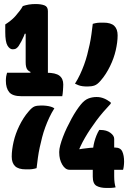

<svg xmlns="http://www.w3.org/2000/svg" viewBox="-20 -825 640 950"><path d="M351 -411Q365 -433 376 -456.5Q387 -480 396 -504.5Q405 -529 411.5 -554Q418 -579 423.5 -604.5Q429 -630 432.5 -656Q436 -682 439 -707Q445 -709 450.5 -710Q456 -711 462 -712Q468 -713 475.5 -713Q483 -713 492 -713Q529 -713 545.5 -697Q562 -681 562 -650Q562 -633 559.5 -614Q557 -595 552.5 -575.5Q548 -556 541 -536.5Q534 -517 524.5 -497.5Q515 -478 503.5 -460Q492 -442 478 -426Q462 -407 447.5 -402Q433 -397 413 -397Q399 -397 388 -398.5Q377 -400 368 -403.5Q359 -407 351 -411ZM249 -289Q235 -267 224 -243.5Q213 -220 204 -195.5Q195 -171 188.5 -146Q182 -121 176.5 -95.5Q171 -70 167.5 -44.5Q164 -19 161 7Q155 9 149.5 10Q144 11 138 12Q132 13 124.5 13Q117 13 108 13Q71 13 54.5 -3Q38 -19 38 -50Q38 -67 40.5 -86Q43 -105 47.5 -124.5Q52 -144 59 -163.5Q66 -183 75.5 -202.5Q85 -222 96.5 -240Q108 -258 122 -274Q138 -293 150 -298Q162 -303 184 -303Q198 -303 210 -301.5Q222 -300 232 -297Q242 -294 249 -289ZM15 -465H211Q255 -465 274 -450.5Q293 -436 293 -407Q293 -401 292.5 -393Q292 -385 291.5 -376.5Q291 -368 290 -361Q289 -354 288 -349H86Q42 -349 25.5 -369Q9 -389 9 -426Q9 -432 9.5 -437Q10 -442 10.5 -446.5Q11 -451 12.5 -455.5Q14 -460 15 -465ZM217 -445H126L131 -469Q122 -473 117 -478.5Q112 -484 109.5 -493.5Q107 -503 107 -517Q107 -524 107 -540Q107 -556 107 -576Q107 -596 107 -616Q107 -636 107 -652.5Q107 -669 107 -678L122 -658H88L107 -670Q103 -658 97.5 -645Q92 -632 85.5 -620Q79 -608 72 -597Q67 -590 60.5 -585.5Q54 -581 43 -581Q28 -581 17 -599.5Q6 -618 6 -667V-704Q20 -713 32.5 -723Q45 -733 55 -744Q66 -757 76 -769.5Q86 -782 93 -795Q99 -797 106.5 -799Q114 -801 122.5 -802.5Q131 -804 140 -804.5Q149 -805 157 -805Q183 -805 200 -798.5Q217 -792 217 -770Q217 -759 217 -736Q217 -713 217 -682.5Q217 -652 217 -619Q217 -586 217 -553Q217 -520 217 -492Q217 -464 217 -445ZM552 102Q548 103 543 103.5Q538 104 533 104.5Q528 105 521.5 105Q515 105 507 105Q476 105 457.5 94.5Q439 84 439 49V-62Q439 -78 441 -93.5Q443 -109 447 -124Q451 -139 457 -154Q463 -169 471 -182H477Q507 -182 526 -168Q545 -154 545 -138V47Q545 65 547 79Q549 93 552 102ZM589 15H324Q303 15 288 -10.5Q273 -36 273 -70V-74Q273 -87 278 -106Q283 -125 291.5 -147.5Q300 -170 311 -193Q322 -216 334 -238Q346 -260 358 -278Q370 -296 380 -308Q398 -330 417 -337.5Q436 -345 458 -345Q469 -345 478 -343Q487 -341 495.5 -337.5Q504 -334 512 -329Q520 -324 528 -318V-312Q509 -292 491 -271Q473 -250 457 -228.5Q441 -207 427 -186Q413 -165 400.5 -143.5Q388 -122 378.5 -101.5Q369 -81 361 -60L373 -124V-55L343 -80Q368 -86 387.5 -89Q407 -92 425.5 -93.5Q444 -95 465 -95H549Q576 -95 585 -75.5Q594 -56 594 -25Q594 -19 593.5 -13.5Q593 -8 592.5 -3Q592 2 591 6.5Q590 11 589 15Z"/></svg>

Font: Recursive Monospace Casual ExtraBold
Style: Regular
Weight: 800
Version: Version 1.047